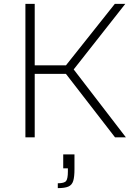

<svg xmlns="http://www.w3.org/2000/svg" viewBox="-20 -708 706 990"><path d="M111 0V-688H159V-371H320L572 -688H626L360 -350L629 0H573L320 -327H159V0ZM278 262V237Q312 237 321 225Q330 213 330 177V160H306V88H364V165Q364 204 357.5 225Q351 246 332.5 254Q314 262 278 262Z"/></svg>

Font: Saira ExtraLight
Style: Regular
Weight: 200
Designer: Hector Gatti with collaboration of the Omnibus-Type team
Foundry: Omnibus-Type
Version: Version 1.100; ttfautohint (v1.8.3)